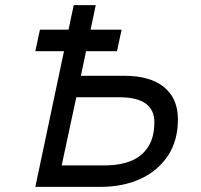

<svg xmlns="http://www.w3.org/2000/svg" viewBox="-20 -730 784 750"><path d="M118 -530 136 -614H455L437 -530ZM118 0 268 -710H354L296 -434H465Q567 -434 621 -389.5Q675 -345 675 -264Q675 -180 635.5 -121Q596 -62 528 -31Q460 0 373 0ZM221 -84H390Q450 -84 493 -102Q536 -120 559.5 -157.5Q583 -195 583 -252Q583 -301 549 -325.5Q515 -350 447 -350H278Z"/></svg>

Font: Geist
Style: Italic
Weight: 400
Italic angle: -12°
Designer: Basement.studio, Andrés Briganti, Mateo Zaragoza
Foundry: Basement.studio, Vercel, Andrés Briganti, Guido Ferreyra, Mateo Zaragoza
Version: Version 1.500